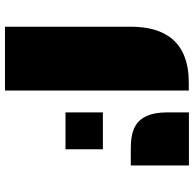

<svg xmlns="http://www.w3.org/2000/svg" viewBox="-24 -774 797 790"><g transform="rotate(90 375.0 -378.5)"><path d="M603.5 -517.6H660.2V-756.8H441.9V-668C441.9 -521 530.8 -517.6 603.5 -517.6ZM89.4 0H352.1V-756.3H319.3C149.9 -756.3 89.4 -656.7 89.4 -518.1ZM441.9 -249H593.8V-402.8H441.9Z"/></g></svg>

Font: Plaster
Style: Regular
Weight: 400
Designer: Eben Sorkin
Foundry: Eben Sorkin
Version: Version 1.007